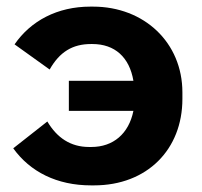

<svg xmlns="http://www.w3.org/2000/svg" viewBox="-20 -550 610 580"><path d="M264 10C425 10 531 -99 531 -251V-271C531 -421 416 -530 261 -530H253C153 -530 73 -487 24 -416L130 -340C160 -393 199 -417 255 -417H259C327 -417 371 -377 383 -306H188V-215H383C369 -146 322 -106 256 -106H249C193 -106 152 -134 123 -183L20 -102C71 -31 152 10 255 10Z"/></svg>

Font: Fixel Display Bold
Style: Bold
Weight: 700
Designer: AlfaBravo + MacPaw
Foundry: Kyrylo Tkachov, Marchela Mozhyna, Serhii Makarenko, Maria Weinstein, Zakhar Kryvoshyya
Version: Version 1.211